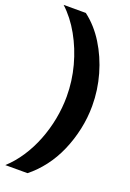

<svg xmlns="http://www.w3.org/2000/svg" viewBox="-179 -854 731 1081"><g transform="rotate(20 187.0 -313.0)"><path d="M137 -793Q203 -743 250.5 -666.5Q298 -590 324 -499Q350 -408 350 -313Q350 -242 335 -172.5Q320 -103 292.5 -39.5Q265 24 225 76.5Q185 129 137 167H4Q49 126 85 71.5Q121 17 146 -46.5Q171 -110 184 -178Q197 -246 197 -313Q197 -406 173 -495.5Q149 -585 105.5 -662.5Q62 -740 4 -793Z"/></g></svg>

Font: Mona Sans Expanded
Style: Bold
Weight: 700
Width: 7
Designer: Deni Anggara
Foundry: GitHub
Version: Version 2.000